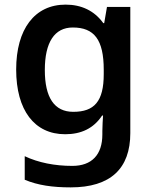

<svg xmlns="http://www.w3.org/2000/svg" viewBox="-20 -571 665 831"><path d="M264 -551C130 -551 50 -445 50 -270C50 -94 129 10 262 10C331 10 385 -15 422 -71H426C425 -55 423 -24 423 -4V11C423 99 377 147 293 147C217 147 146 133 87 105V207C144 231 208 240 286 240C458 240 544 159 544 5V-541H443L431 -471H427C388 -525 332 -551 264 -551ZM295 -452C388 -452 429 -399 429 -269V-250C429 -132 388 -87 297 -87C215 -87 174 -149 174 -268C174 -388 216 -452 295 -452Z"/></svg>

Font: Noto Sans Kayah Li SemiBold
Style: Regular
Weight: 600
Designer: Monotype Design Team, Sérgio Martins
Foundry: Monotype Imaging Inc.
Version: Version 2.002